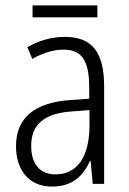

<svg xmlns="http://www.w3.org/2000/svg" viewBox="-20 -678 475 708"><path d="M339 -658H100V-614H339ZM219 -542C170 -542 122 -528 81 -504L99 -461C141 -484 179 -495 214 -495C280 -495 309 -457 309 -355V-314L238 -309C110 -300 39 -245 39 -139C39 -55 83 10 172 10C248 10 287 -30 312 -85H314L322 0H364V-359C364 -485 320 -542 219 -542ZM244 -267 310 -272V-216C310 -105 268 -35 185 -35C129 -35 95 -71 95 -140C95 -219 143 -260 244 -267Z"/></svg>

Font: Noto Sans Arabic Cond Light
Style: Regular
Weight: 300
Width: 3
Designer: Monotype Design Team, Nadine Chahine, Nizar Qandah and Khaled Hosny
Foundry: Monotype Imaging Inc.
Version: Version 2.012